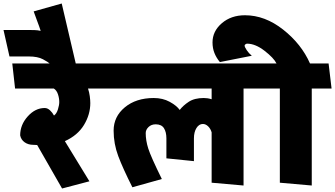

<svg xmlns="http://www.w3.org/2000/svg" viewBox="-81 -1042 1911 1095"><path d="M518 -537H421Q428 -516 431 -493.5Q434 -471 434 -454Q434 -389 398 -329.5Q362 -270 289 -237L429 -8L273 33L131 -215Q125 -215 120 -215.5Q115 -216 109 -216Q80 -216 59.5 -230.5Q39 -245 34 -270Q34 -330 77 -378Q120 -426 174 -426Q190 -426 204 -413Q218 -400 227 -383Q242 -394 249.5 -418.5Q257 -443 257 -460Q257 -482 249.5 -504.5Q242 -527 226 -537H5L-11 -680H501Z M351 -680 206 -677Q194 -688 164 -704Q134 -720 83 -720H-27L-61 -871H77Q96 -871 115 -870.5Q134 -870 151 -866Q143 -891 130.5 -923.5Q118 -956 111 -977L271 -1022Z M1126 0V-287Q1120 -308 1106 -321.5Q1092 -335 1076 -335Q1054 -335 1039.5 -312Q1025 -289 1025 -253V-123L868 -139V-253Q868 -289 854 -311Q840 -333 807 -333Q782 -333 766 -317.5Q750 -302 750 -283Q750 -241 764.5 -195Q779 -149 842 -21L674 26Q620 -81 593.5 -151.5Q567 -222 567 -297Q567 -377 631 -430Q695 -483 796 -483Q847 -483 886.5 -461.5Q926 -440 944 -415Q963 -440 995.5 -461.5Q1028 -483 1081 -483Q1092 -483 1102.5 -481.5Q1113 -480 1126 -476V-537H512L496 -680H1404L1421 -537H1308V16Z M1515 0V-537H1415L1399 -680H1496Q1480 -712 1427.5 -752.5Q1375 -793 1328 -793Q1324 -793 1319 -789.5Q1314 -786 1314 -782Q1314 -774 1326 -756Q1338 -738 1355 -724L1173 -688Q1153 -712 1142 -739.5Q1131 -767 1131 -800Q1131 -864 1184 -909.5Q1237 -955 1316 -955Q1430 -955 1534 -873Q1638 -791 1687 -680H1793L1810 -537H1697V16Z"/></svg>

Font: Palanquin Dark
Style: Bold
Weight: 700
Designer: Pria Ravichandran
Version: Version 1.000